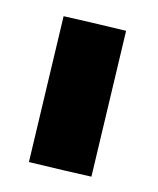

<svg xmlns="http://www.w3.org/2000/svg" viewBox="-20 -124 200 243"><path d="M139.6 -85 95.7 99.6Q69.3 93.8 16.6 81.1L60.5 -103.5Q86.9 -97.7 139.6 -85Z"/></svg>

Font: mr_KirucoupageG
Style: Regular
Weight: 400
Designer: Jan Henkel
Version: Version 1.00 May 25, 2020, initial release